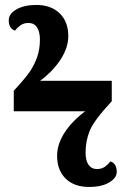

<svg xmlns="http://www.w3.org/2000/svg" viewBox="-20 -740 503 770"><path d="M35.2 -376Q82 -426.8 99.9 -453.1Q117.7 -479.5 128.9 -511Q140.1 -542.5 140.1 -582Q140.1 -611.8 128.7 -629.9Q117.2 -647.9 94.2 -647.9Q75.2 -647.9 62 -638.4Q48.8 -628.9 40 -617.2Q27.8 -621.6 21.5 -631.6Q15.1 -641.6 15.1 -659.2Q15.1 -684.6 46.1 -702.4Q77.1 -720.2 126 -720.2Q184.1 -720.2 219 -686.8Q253.9 -653.3 253.9 -595.2Q253.9 -549.8 223.9 -502.7Q193.8 -455.6 141.1 -416H428.2V-334Q356.4 -256.8 339.8 -215.6Q323.2 -174.3 323.2 -127.9Q323.2 -96.2 335.2 -79.1Q347.2 -62 369.1 -62Q387.7 -62 400.9 -71.5Q414.1 -81.1 422.9 -92.8Q436 -88.4 442.1 -77.4Q448.2 -66.4 448.2 -50.8Q448.2 -26.4 418 -8.3Q387.7 9.8 336.9 9.8Q277.8 9.8 243.4 -23.7Q209 -57.1 209 -115.2Q209 -161.6 238.8 -207.8Q268.6 -253.9 321.8 -293.9H35.2Z"/></svg>

Font: Droid Serif
Style: Bold
Weight: 700
Designer: Monotype Design team
Foundry: Monotype Imaging Inc.
Version: Version 1.03